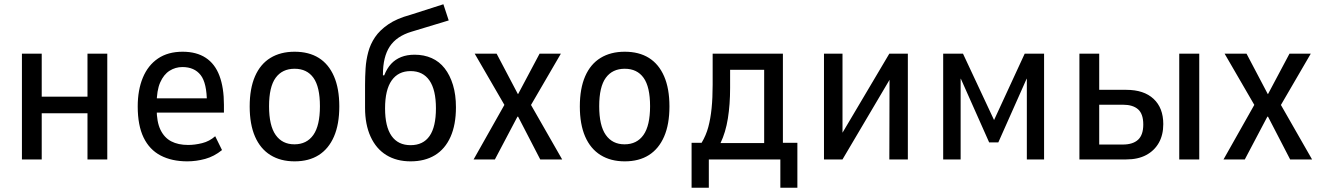

<svg xmlns="http://www.w3.org/2000/svg" viewBox="-20 -749 6215 902"><path d="M83 0V-497H176V-295H391V-497H484V0H391V-217H176V0Z M860 9Q787 9 734.5 -18.5Q682 -46 654.5 -103Q627 -160 627 -249Q627 -326 651 -384Q675 -442 722 -474Q769 -506 838 -506Q903 -506 946.5 -477.5Q990 -449 1011 -393Q1032 -337 1032 -257V-220H699V-287H968L952 -266Q952 -359 922.5 -396.5Q893 -434 837 -434Q804 -434 776.5 -416.5Q749 -399 732.5 -361.5Q716 -324 716 -261V-238Q716 -176 734 -139Q752 -102 784.5 -85Q817 -68 864 -68Q895 -68 929.5 -76.5Q964 -85 991 -109L1023 -44Q986 -14 944 -2.5Q902 9 860 9Z M1364 9Q1298 9 1250.5 -20.5Q1203 -50 1178 -107.5Q1153 -165 1153 -249Q1153 -333 1178 -390.5Q1203 -448 1250.5 -477Q1298 -506 1364 -506Q1431 -506 1477.5 -477Q1524 -448 1549 -390.5Q1574 -333 1574 -249Q1574 -165 1549 -107.5Q1524 -50 1477.5 -20.5Q1431 9 1364 9ZM1363 -71Q1421 -71 1452 -115Q1483 -159 1483 -250Q1483 -341 1452.5 -383.5Q1422 -426 1364 -426Q1306 -426 1275 -383.5Q1244 -341 1244 -250Q1244 -159 1275 -115Q1306 -71 1363 -71Z M1909 9Q1843 9 1795 -20.5Q1747 -50 1721 -107Q1695 -164 1695 -242V-350Q1695 -389 1697.5 -428Q1700 -467 1710 -504.5Q1720 -542 1742 -574.5Q1764 -607 1804 -634.5Q1844 -662 1907 -679L2063 -729L2088 -653L1913 -600Q1843 -579 1811 -530.5Q1779 -482 1779 -399V-395H1785Q1798 -428 1817.5 -449Q1837 -470 1864.5 -481Q1892 -492 1928 -492Q1972 -492 2008 -476Q2044 -460 2069 -428Q2094 -396 2108 -350Q2122 -304 2122 -245Q2122 -163 2096.5 -106Q2071 -49 2023.5 -20Q1976 9 1909 9ZM1909 -67Q1968 -67 1998 -110Q2028 -153 2028 -240Q2028 -327 1997.5 -371Q1967 -415 1909 -415Q1851 -415 1820 -371Q1789 -327 1789 -240Q1789 -154 1819.5 -110.5Q1850 -67 1909 -67Z M2205 0 2363 -280 2366 -228 2210 -497H2313L2413 -307H2414L2515 -497H2615L2459 -229L2462 -278L2621 0H2518L2414 -201H2411L2305 0Z M2915 9Q2849 9 2801.5 -20.5Q2754 -50 2729 -107.5Q2704 -165 2704 -249Q2704 -333 2729 -390.5Q2754 -448 2801.5 -477Q2849 -506 2915 -506Q2982 -506 3028.5 -477Q3075 -448 3100 -390.5Q3125 -333 3125 -249Q3125 -165 3100 -107.5Q3075 -50 3028.5 -20.5Q2982 9 2915 9ZM2914 -71Q2972 -71 3003 -115Q3034 -159 3034 -250Q3034 -341 3003.5 -383.5Q2973 -426 2915 -426Q2857 -426 2826 -383.5Q2795 -341 2795 -250Q2795 -159 2826 -115Q2857 -71 2914 -71Z M3229 133V-78H3276Q3297 -113 3307.5 -152Q3318 -191 3323 -240Q3328 -289 3328 -351V-497H3658V-78H3726V133H3646V0H3310V133ZM3365 -77H3570V-421H3410V-336Q3410 -258 3399.5 -192.5Q3389 -127 3365 -77Z M3851 0V-497H3938V-107H3927L4158 -497H4245V0H4158L4159 -391H4169L3938 0Z M4411 0V-497H4504L4650 -185L4794 -497H4885V0H4804V-379H4803L4670 -80H4627L4494 -379H4493V0Z M5051 0V-497H5144V-327H5271Q5354 -327 5399.5 -284.5Q5445 -242 5445 -166Q5445 -115 5424 -78Q5403 -41 5364.5 -20.5Q5326 0 5271 0ZM5144 -70H5255Q5302 -70 5326.5 -92.5Q5351 -115 5351 -164Q5351 -214 5326.5 -235.5Q5302 -257 5256 -257H5144ZM5520 0V-497H5614V0Z M5728 0 5886 -280 5889 -228 5733 -497H5836L5936 -307H5937L6038 -497H6138L5982 -229L5985 -278L6144 0H6041L5937 -201H5934L5828 0Z"/></svg>

Font: Nunito Sans 7pt Condensed Medium
Style: Regular
Weight: 500
Width: 3
Designer: Vernon Adams
Foundry: Vernon Adams
Version: Version 3.101;gftools[0.9.27]